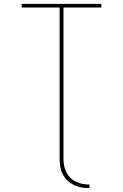

<svg xmlns="http://www.w3.org/2000/svg" viewBox="-20 -755 640 998"><path d="M445 223Q424 223 404 219.5Q384 216 365 207Q346 198 331 183.5Q316 169 306.5 151Q297 133 293.5 112.5Q290 92 290 72V-716H93V-735H507V-716H310V72Q310 89 313.5 107Q317 125 325 141Q333 157 346 169.5Q359 182 375.5 190Q392 198 409.5 201Q427 204 445 204Z"/></svg>

Font: Iosevka Aile Thin
Style: Regular
Weight: 100
Designer: Belleve Invis
Foundry: Belleve Invis
Version: Version 31.1.0; ttfautohint (v1.8.4)